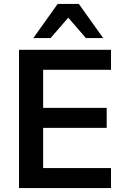

<svg xmlns="http://www.w3.org/2000/svg" viewBox="-20 -959 637 979"><path d="M77 0V-705H546V-603H200V-409H524V-307H200V-102H546V0ZM150 -765 274 -939H382L506 -765H418L328 -869L238 -765Z"/></svg>

Font: Nunito Sans 12pt ExtraLight
Style: Bold
Weight: 700
Version: Version 3.101;gftools[0.9.27]